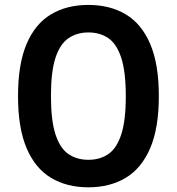

<svg xmlns="http://www.w3.org/2000/svg" viewBox="-20 -770 736 799"><path d="M347.5 9.5Q258 9.5 192.2 -30Q126.5 -69.5 90.8 -153.2Q55 -237 55 -370Q55 -503 90.5 -586.8Q126 -670.5 191.8 -710Q257.5 -749.5 347.5 -749.5Q438 -749.5 503.8 -710Q569.5 -670.5 605.2 -586.8Q641 -503 641 -370Q641 -237 605 -153.2Q569 -69.5 503.2 -30Q437.5 9.5 347.5 9.5ZM348 -105Q396 -105 430.8 -128.8Q465.5 -152.5 484.5 -210.2Q503.5 -268 503.5 -369Q503.5 -471.5 484.5 -529.5Q465.5 -587.5 430.8 -611.2Q396 -635 348 -635Q300.5 -635 265.2 -611.2Q230 -587.5 211 -529.8Q192 -472 192 -371Q192 -268.5 211 -210.5Q230 -152.5 265 -128.8Q300 -105 348 -105Z"/></svg>

Font: Encode Sans SemiExpanded SemiExpanded SemiBold
Style: Regular
Weight: 600
Width: 6
Designer: Multiple Designers
Foundry: Impallari Type
Version: Version 3.000; ttfautohint (v1.8.3) -l 8 -r 50 -G 200 -x 14 